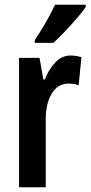

<svg xmlns="http://www.w3.org/2000/svg" viewBox="-20 -786 380 806"><path d="M277 -553Q298 -553 322 -546L310 -428Q293 -435 267 -435Q222 -435 196.5 -392Q171 -349 172 -279V0H60V-543H146L162 -452H168Q184 -494 211.5 -523.5Q239 -553 277 -553ZM340 -757Q327 -737 303 -709.5Q279 -682 252.5 -654Q226 -626 204 -606H126V-618Q153 -658 174 -695Q195 -732 211 -766H340Z"/></svg>

Font: Noto Sans Thai ExtCond SemBd
Style: Regular
Weight: 600
Width: 2
Designer: Monotype Design Team
Foundry: Monotype Imaging Inc.
Version: Version 2.002; ttfautohint (v1.8.4.7-5d5b)